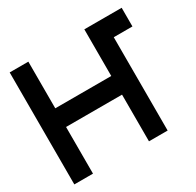

<svg xmlns="http://www.w3.org/2000/svg" viewBox="-152 -874 1066 1044"><g transform="rotate(-30 381.0 -351.5)"><path d="M146.5 -293V0H29.3V-703.1H146.5V-410.2H498V-703.1H732.4V-585.9H615.2V0H498V-293Z"/></g></svg>

Font: Gerhaus
Style: Regular
Weight: 400
Designer: GGBotNet
Foundry: GGBotNet
Version: 1.01